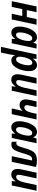

<svg xmlns="http://www.w3.org/2000/svg" viewBox="1670 -2264 832 4212"><g transform="rotate(90 2086.0 -158.0)"><path d="M132 0 180 -230H331L282 0H407L523 -544H398L353 -330H202L248 -544H122L6 0Z M691 -176Q691 -231 707.5 -294.5Q724 -358 753 -403.5Q782 -449 820 -449Q879 -449 879 -372Q879 -348 876 -322Q873 -296 865 -262Q851 -200 819.5 -147Q788 -94 744 -94Q691 -94 691 -176ZM833 -74H837L832 0H929L1045 -544H943L917 -474H913Q882 -554 799 -554Q723 -554 670.5 -491Q618 -428 590.5 -338Q563 -248 563 -166Q563 -77 600.5 -33.5Q638 10 694 10Q739 10 772 -13.5Q805 -37 833 -74Z M1224 -175Q1224 -220 1239.5 -285Q1255 -350 1285 -400Q1315 -450 1359 -450Q1412 -450 1412 -368Q1412 -312 1395.5 -248.5Q1379 -185 1350 -140Q1321 -95 1283 -95Q1224 -95 1224 -175ZM1133 238 1173 47Q1185 -8 1191 -67H1194Q1209 -33 1235 -11.5Q1261 10 1304 10Q1379 10 1431.5 -52Q1484 -114 1512 -203.5Q1540 -293 1540 -377Q1540 -470 1502.5 -512Q1465 -554 1409 -554Q1365 -554 1330.5 -529Q1296 -504 1269 -464H1265L1273 -544H1174L1008 238Z M1877 -84H1881L1873 0H1971L2086 -544H1962L1907 -287Q1889 -202 1857.5 -149.5Q1826 -97 1782 -97Q1737 -97 1737 -149Q1737 -178 1746 -219L1815 -544H1690L1620 -217Q1609 -160 1609 -124Q1609 -61 1640 -25.5Q1671 10 1731 10Q1778 10 1813.5 -16Q1849 -42 1877 -84Z M2485 0 2601 -544H2476L2456 -449Q2419 -276 2336 -276Q2288 -276 2288 -329Q2288 -356 2299 -402L2329 -544H2204L2175 -411Q2161 -347 2161 -304Q2161 -245 2192.5 -208Q2224 -171 2281 -171Q2357 -171 2411 -237H2414Q2402 -196 2394 -161L2360 0Z M2768 -176Q2768 -231 2784.5 -294.5Q2801 -358 2830 -403.5Q2859 -449 2897 -449Q2956 -449 2956 -372Q2956 -348 2953 -322Q2950 -296 2942 -262Q2928 -200 2896.5 -147Q2865 -94 2821 -94Q2768 -94 2768 -176ZM2910 -74H2914L2909 0H3006L3122 -544H3020L2994 -474H2990Q2959 -554 2876 -554Q2800 -554 2747.5 -491Q2695 -428 2667.5 -338Q2640 -248 2640 -166Q2640 -77 2677.5 -33.5Q2715 10 2771 10Q2816 10 2849 -13.5Q2882 -37 2910 -74Z M3341 -242Q3370 -348 3395.5 -397Q3421 -446 3474 -446Q3487 -446 3500 -443L3406 0H3531L3644 -534Q3613 -541 3577.5 -546.5Q3542 -552 3500 -552Q3373 -552 3320 -487Q3267 -422 3230 -287Q3205 -190 3182.5 -145Q3160 -100 3126 -100Q3104 -100 3089 -108V-3Q3115 9 3148 9Q3235 9 3273.5 -62.5Q3312 -134 3341 -242Z M3955 -84H3959L3951 0H4049L4164 -544H4040L3985 -287Q3967 -202 3935.5 -149.5Q3904 -97 3860 -97Q3815 -97 3815 -149Q3815 -178 3824 -219L3893 -544H3768L3698 -217Q3687 -160 3687 -124Q3687 -61 3718 -25.5Q3749 10 3809 10Q3856 10 3891.5 -16Q3927 -42 3955 -84Z"/></g></svg>

Font: Noto Sans UI SemiCondensed
Style: Bold Italic
Weight: 700
Width: 4
Designer: Monotype Design Team
Foundry: Monotype Imaging Inc.
Version: 1.001